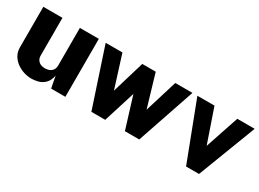

<svg xmlns="http://www.w3.org/2000/svg" viewBox="-29 -995 2002 1483"><g transform="rotate(30 972.0 -253.5)"><path d="M246.5 10Q213 10 178.5 -1Q144 -12 115 -33.2Q86 -54.5 68.2 -85.2Q50.5 -116 50.5 -156V-517H221V-179Q221 -150 241 -130.8Q261 -111.5 298.5 -111.5Q334.5 -111.5 355.5 -130.2Q376.5 -149 376.5 -180V-517H545.5V0H418.5L398.5 -104.5Q389 -56 363.5 -31.2Q338 -6.5 306.2 1.8Q274.5 10 246.5 10Z M1380.5 -517 1204.5 0H1076.5L989.5 -282L901 0H777.5L606.5 -517H756L846 -231H847.5L933 -517H1053L1137.5 -230.5H1139.5L1227.5 -517Z M1935.5 -517 1737.5 0H1622L1424.5 -517H1577L1679 -220.5H1681L1780.5 -517Z"/></g></svg>

Font: Public Sans Thin ExtraBold
Style: Regular
Weight: 800
Version: Version 1.007